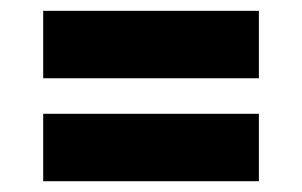

<svg xmlns="http://www.w3.org/2000/svg" viewBox="-20 -461 560 356"><path d="M460 -315.9H60.1V-440.9H460ZM460 -125H60.1V-250H460Z"/></svg>

Font: Laconic
Style: Bold
Weight: 700
Designer: Robby Woodard
Version: Version 1.000